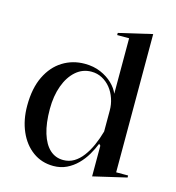

<svg xmlns="http://www.w3.org/2000/svg" viewBox="-112 -841 875 952"><g transform="rotate(15 325.5 -365.0)"><path d="M557.2 -745V-35.4H618.5V-25L447.2 15V-142.3L439.2 -150.3Q427.7 -120.9 410.2 -91.3Q392.8 -61.7 368.9 -37.9Q345.1 -14.1 314.8 0.5Q284.4 15 247.5 15Q187.5 15 141.9 -18.1Q96.3 -51.1 70.9 -109.2Q45.5 -167.2 45.5 -240.7Q45.5 -330 75.2 -391.1Q104.9 -452.2 155.5 -483.6Q206.1 -515 268.4 -515Q314.2 -515 350.5 -499.3Q386.7 -483.7 411.6 -459.6Q436.6 -435.5 447.2 -409V-694H385.9V-705ZM310.5 -485.7Q265.1 -485.7 230.8 -455.6Q196.4 -425.4 177.3 -373.1Q158.2 -320.7 158.2 -253.8Q158.2 -180.9 173.9 -129.8Q189.6 -78.8 218.4 -52.4Q247.3 -26.1 287.1 -26.1Q317.3 -26.1 341.9 -40.8Q366.5 -55.5 386.2 -81.9Q406 -108.3 421.2 -142.3Q436.3 -176.2 447.2 -215.2V-323.5Q447.2 -354.8 437.2 -384.1Q427.3 -413.5 409.1 -436.2Q390.9 -458.8 365.8 -472.2Q340.7 -485.7 310.5 -485.7Z"/></g></svg>

Font: Kalnia Thin
Style: Regular
Weight: 100
Version: Version 1.105